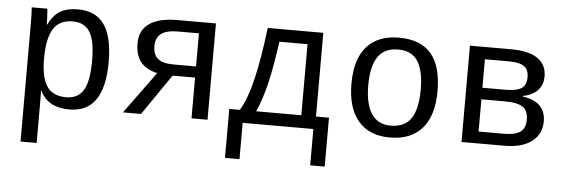

<svg xmlns="http://www.w3.org/2000/svg" viewBox="-49 -690 3097 1049"><g transform="rotate(5 1500.0 -165.5)"><path d="M532.2 -266.6Q532.2 9.8 340.8 9.8Q220.7 9.8 179.2 -80.1H176.8Q178.7 -76.2 178.7 1V207.5H90.3V-418.9Q90.3 -502 87.4 -528.3H172.9Q173.3 -526.4 174.3 -513.9Q175.3 -501.5 176.5 -477.3Q177.7 -453.1 177.7 -441.4H179.7Q204.1 -492.7 241.9 -515.9Q279.8 -539.1 340.8 -539.1Q437.5 -539.1 484.9 -472.4Q532.2 -405.8 532.2 -266.6ZM441.4 -266.6Q441.4 -377 411.6 -424.1Q381.8 -471.2 317.9 -471.2Q244.1 -471.2 211.4 -417.7Q178.7 -364.3 178.7 -255.9Q178.7 -151.9 211.4 -103.5Q244.1 -55.2 316.9 -55.2Q381.8 -55.2 411.6 -104.5Q441.4 -153.8 441.4 -266.6Z M886.7 -223.6 732.9 0H633.8L801.8 -230Q680.2 -255.4 680.2 -382.3Q680.2 -455.1 732.9 -491.7Q785.6 -528.3 886.7 -528.3H1097.7V0H1009.8V-223.6ZM1009.8 -466.3H895.5Q832 -466.3 802.7 -443.8Q773.4 -421.4 773.4 -376Q773.4 -330.1 799.6 -307.4Q825.7 -284.7 886.2 -284.7H1009.8Z M1606 -459H1451.7Q1434.1 -328.6 1411.9 -233.2Q1389.6 -137.7 1358.4 -69.3H1606ZM1757.8 199.2H1678.2V0H1290.5V199.2H1210.9V-69.3H1269Q1307.1 -131.8 1334 -244.1Q1360.8 -356.4 1381.8 -528.3H1686.5V-69.3H1757.8Z M2335.9 -264.6Q2335.9 -131.3 2274.7 -60.8Q2213.4 9.8 2097.7 9.8Q1984.4 9.8 1924.1 -61.5Q1863.8 -132.8 1863.8 -264.6Q1863.8 -400.9 1925.5 -469.5Q1987.3 -538.1 2100.6 -538.1Q2219.7 -538.1 2277.8 -470.2Q2335.9 -402.3 2335.9 -264.6ZM2243.7 -264.6Q2243.7 -369.6 2210.2 -421.4Q2176.8 -473.1 2102.1 -473.1Q2026.4 -473.1 1991.2 -420.4Q1956.1 -367.7 1956.1 -264.6Q1956.1 -162.1 1991.2 -108.6Q2026.4 -55.2 2096.7 -55.2Q2174.3 -55.2 2209 -107.4Q2243.7 -159.7 2243.7 -264.6Z M2716.3 -528.3Q2814 -528.3 2862.8 -494.1Q2911.6 -460 2911.6 -396Q2911.6 -350.1 2883.3 -319.8Q2855 -289.6 2802.7 -279.8V-276.4Q2865.7 -268.1 2897.2 -236.1Q2928.7 -204.1 2928.7 -152.3Q2928.7 -80.6 2875.2 -40.3Q2821.8 0 2727.5 0H2490.7V-528.3ZM2578.6 -64.9H2713.4Q2780.8 -64.9 2808.1 -85.7Q2835.4 -106.4 2835.4 -151.9Q2835.4 -201.2 2806.4 -221.4Q2777.3 -241.7 2707.5 -241.7H2578.6ZM2578.6 -461.4V-305.2H2703.6Q2766.1 -305.2 2792.7 -322.8Q2819.3 -340.3 2819.3 -384.3Q2819.3 -424.3 2794.4 -442.9Q2769.5 -461.4 2710.4 -461.4Z"/></g></svg>

Font: Courier New
Style: Regular
Weight: 400
Designer: Steve Matteson
Foundry: Ascender Corporation
Version: Version 2.00.3